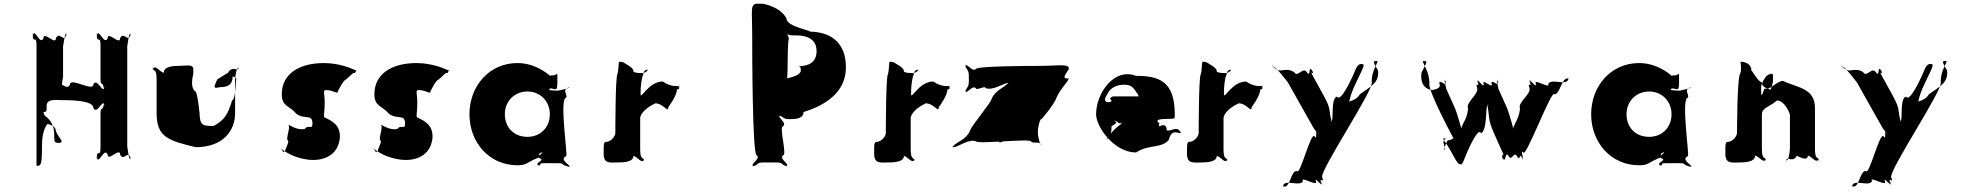

<svg xmlns="http://www.w3.org/2000/svg" viewBox="-20 -863 10438 1020"><path d="M319 -331C351 -331 476 -330 476 -290C494 -250 525 -338 534 -308C534 -268 532 -349 532 -309C522 -260 514 -310 514 -252V-79C514 -21 494 -75 494 -24C494 16 496 -62 496 -22C506 9 534 -82 552 -42C552 -2 618 -82 618 -42C636 -2 663 -71 673 -22C673 18 674 -64 674 -24C665 6 656 -101 656 -79V-623C656 -601 665 -708 674 -678C674 -638 673 -720 673 -680C663 -631 636 -700 618 -660C618 -620 552 -700 552 -660C534 -620 506 -711 496 -680C496 -640 494 -718 494 -678C494 -627 514 -681 514 -623V-451C514 -393 522 -443 532 -394C532 -354 534 -436 534 -396C525 -366 494 -454 476 -414C476 -374 352 -454 352 -414C334 -374 295 -447 295 -396C295 -356 296 -434 296 -394C306 -363 315 -473 315 -451V-623C315 -601 325 -708 334 -678C334 -638 332 -720 332 -680C322 -631 295 -700 277 -660C277 -620 211 -700 211 -660C193 -620 166 -711 156 -680C156 -640 154 -718 154 -678C154 -627 174 -681 174 -623V18C197 18 203 16 203 -84C203 -193 239 -206 234 -206C211 -206 277 -205 277 -165C295 -125 321 -113 299 -104C267 -104 268 -107 268 -147C268 -198 247 -226 224 -244C201 -244 201 -414 201 -314C201 -232 193 -259 206 -268C229 -268 228 -268 228 -308C237 -338 269 -331 319 -331Z M930 -513C908 -513 850 -512 850 -477C832 -477 804 -523 794 -497C794 -497 792 -530 792 -495C801 -485 812 -493 812 -440V-262C812 -133 876 -116 1020 -81C1164 -81 1229 -168 1229 -262V-440C1229 -458 1239 -520 1248 -495C1248 -495 1247 -532 1247 -497C1237 -488 1210 -512 1192 -477L1134 -441C1116 -398 1110 -391 1148 -400C1196 -400 1216 -416 1216 -459C1225 -449 1235 -458 1235 -440C1235 -475 1234 -330 1213 -330C1191 -254 1171 -224 1115 -194C1059 -194 1040 -193 1040 -269C1040 -244 1032 -380 1014 -380C996 -398 998 -435 1007 -470V-502C997 -523 969 -513 930 -513Z M1701 -528C1566 -528 1477 -468 1477 -363C1477 -296 1516 -304 1555 -258C1599 -226 1640 -260 1640 -206C1640 -171 1618 -204 1599 -178C1556 -168 1507 -206 1512 -200C1526 -184 1493 -122 1512 -114C1512 -103 1500 -78 1496 -67C1496 -59 1490 -56 1484 -56C1482 -62 1469 -80 1470 -77C1470 -77 1516 -32 1598 -18C1668 -3 1771 -19 1785 -125C1793 -199 1740 -223 1704 -239C1697 -249 1705 -262 1705 -320C1705 -364 1695 -379 1707 -384C1737 -388 1773 -365 1773 -372C1773 -378 1806 -439 1816 -439C1828 -448 1849 -470 1858 -476C1867 -473 1865 -474 1872 -488C1875 -495 1882 -484 1861 -493C1851 -497 1786 -528 1701 -528Z M2193 -528C2058 -528 1969 -468 1969 -363C1969 -296 2008 -304 2047 -258C2091 -226 2132 -260 2132 -206C2132 -171 2110 -204 2091 -178C2048 -168 1999 -206 2004 -200C2018 -184 1985 -122 2004 -114C2004 -103 1992 -78 1988 -67C1988 -59 1982 -56 1976 -56C1974 -62 1961 -80 1962 -77C1962 -77 2008 -32 2090 -18C2160 -3 2263 -19 2277 -125C2285 -199 2232 -223 2196 -239C2189 -249 2197 -262 2197 -320C2197 -364 2187 -379 2199 -384C2229 -388 2265 -365 2265 -372C2265 -378 2298 -439 2308 -439C2320 -448 2341 -470 2350 -476C2359 -473 2357 -474 2364 -488C2367 -495 2374 -484 2353 -493C2343 -497 2278 -528 2193 -528Z M2474 -256C2474 -106 2579 15 2729 15C2782 15 2776 -1 2842 -26C2860 -34 2823 -45 2863 -53C2872 -53 2823 -55 2861 -55C2866 -47 2818 -30 2856 -19C2865 -19 2818 -18 2856 -18C2865 -8 2812 9 2844 14C2853 14 2809 16 2847 16C2861 11 2830 4 2878 4H2950C2976 4 2959 14 3005 23C3014 23 2969 22 3007 22C3006 12 2950 -16 2988 -34C2997 -34 2950 -344 2988 -344C2997 -362 2960 -389 3007 -399C3016 -399 2967 -400 3005 -400C3005 -391 2930 -381 2950 -381C2950 -381 2890 -383 2897 -386C2908 -395 2893 -404 2889 -402C2889 -395 2888 -393 2909 -393C2935 -389 2941 -377 2941 -431C2941 -482 2943 -471 2925 -463C2903 -463 2905 -464 2905 -458C2901 -460 2891 -472 2864 -488C2826 -511 2781 -528 2729 -528C2579 -528 2474 -406 2474 -256ZM2662 -256C2662 -327 2715 -377 2782 -377C2848 -377 2901 -327 2901 -256C2901 -186 2851 -136 2782 -136C2710 -136 2662 -186 2662 -256Z M3265 0C3286 0 3345 -1 3345 -34C3363 -34 3390 10 3400 -14C3400 -14 3401 17 3401 -16C3392 -26 3381 -20 3381 -71V-236C3381 -246 3392 -281 3461 -314C3505 -314 3530 -260 3530 -293C3530 -293 3576 -354 3576 -387C3579 -393 3589 -377 3591 -415C3591 -415 3588 -383 3588 -416C3586 -412 3591 -370 3585 -406C3583 -408 3549 -397 3501 -430C3425 -430 3383 -330 3383 -363C3382 -403 3390 -458 3397 -465C3397 -468 3398 -493 3421 -493C3422 -486 3406 -477 3397 -475C3397 -475 3336 -472 3345 -490C3336 -508 3309 -520 3291 -532C3286 -534 3277 -535 3269 -535C3265 -525 3267 -492 3260 -468C3249 -458 3249 -156 3249 -156C3249 -147 3238 -120 3208 -110C3186 -110 3187 -107 3187 -45C3187 10 3225 0 3265 0Z M3976 -684C3976 -584 3977 -38 4000 -38C4023 -20 3966 8 3980 18C4003 18 3959 20 3982 20C4014 11 3996 0 4037 0H4103C4144 0 4126 11 4158 20C4181 20 4137 18 4160 18C4174 8 4117 -20 4140 -38C4163 -38 4117 -192 4140 -192C4163 -210 4109 -240 4122 -249C4145 -249 4098 -248 4121 -248C4153 -238 4137 -230 4178 -230C4201 -230 4249 -231 4249 -268C4370 -305 4474 -376 4474 -505C4474 -633 4398 -695 4277 -695C4317 -695 4159 -720 4159 -762C4141 -805 4083 -834 4033 -843H3994C3966 -833 3976 -802 3976 -684ZM4164 -504C4164 -530 4165 -656 4171 -656C4171 -665 4161 -681 4162 -686C4162 -686 4154 -684 4160 -684C4165 -679 4175 -675 4191 -675H4210C4266 -675 4318 -656 4318 -592C4318 -529 4273 -511 4217 -511C4235 -511 4234 -504 4234 -483C4224 -462 4186 -452 4162 -447V-445C4161 -450 4164 -468 4164 -504Z M4702 0C4723 0 4782 -1 4782 -34C4800 -34 4827 10 4837 -14C4837 -14 4838 17 4838 -16C4829 -26 4818 -20 4818 -71V-236C4818 -246 4829 -281 4898 -314C4942 -314 4967 -260 4967 -293C4967 -293 5013 -354 5013 -387C5016 -393 5026 -377 5028 -415C5028 -415 5025 -383 5025 -416C5023 -412 5028 -370 5022 -406C5020 -408 4986 -397 4938 -430C4862 -430 4820 -330 4820 -363C4819 -403 4827 -458 4834 -465C4834 -468 4835 -493 4858 -493C4859 -486 4843 -477 4834 -475C4834 -475 4773 -472 4782 -490C4773 -508 4746 -520 4728 -532C4723 -534 4714 -535 4706 -535C4702 -525 4704 -492 4697 -468C4686 -458 4686 -156 4686 -156C4686 -147 4675 -120 4645 -110C4623 -110 4624 -107 4624 -45C4624 10 4662 0 4702 0Z M5502 -513C5440 -513 5164 -512 5164 -496C5146 -480 5120 -523 5110 -516C5110 -500 5108 -530 5108 -514C5117 -488 5127 -493 5127 -459V-432C5127 -398 5117 -403 5108 -377C5108 -361 5110 -392 5110 -376C5120 -368 5146 -411 5164 -395C5164 -379 5216 -411 5216 -395C5257 -379 5314 -425 5342 -423C5342 -407 5340 -442 5340 -426C5313 -394 5269 -387 5247 -336C5247 -320 5134 -186 5134 -170C5112 -119 5068 -114 5040 -84C5040 -68 5042 -97 5042 -81C5069 -79 5125 -128 5166 -112C5166 -96 5456 -128 5456 -112C5474 -96 5502 -117 5512 -92C5512 -76 5513 -110 5513 -94C5504 -87 5494 -147 5494 -149V-175C5494 -177 5504 -237 5513 -231C5513 -215 5512 -248 5512 -232C5502 -206 5474 -229 5456 -213C5456 -197 5389 -229 5389 -213C5348 -197 5291 -182 5289 -168C5315 -168 5317 -164 5286 -118C5282 -87 5326 -126 5413 -160C5477 -160 5592 -327 5592 -343C5614 -394 5658 -432 5657 -446C5629 -446 5627 -450 5658 -496C5662 -527 5605 -513 5502 -513Z M6220 -238C6221 -242 6221 -252 6221 -256C6221 -436 6132 -460 6015 -460C5899 -505 5803 -368 5803 -256C5803 -189 5899 -53 6015 -53C6085 -98 6145 -72 6189 -119C6205 -182 6236 -153 6253 -156V-158C6235 -200 6199 -161 6178 -171C6178 -216 6139 -191 6139 -191C6131 -240 6120 -207 6119 -213C6119 -258 6116 -213 6116 -213C6117 -251 6079 -260 6034 -254C5971 -232 5918 -198 5885 -158C5855 -123 5850 -104 5877 -142C5885 -158 5885 -181 5885 -193C5919 -209 5911 -216 5895 -224C5891 -225 5921 -217 5923 -209C5918 -207 6153 -206 6153 -206C6149 -206 6142 -206 6137 -209C6119 -223 6131 -231 6176 -231C6220 -232 6220 -234 6220 -238ZM5863 -363C5876 -392 5906 -413 5951 -413C5990 -413 6001 -398 6019 -370C6030 -359 6026 -345 6041 -340C6047 -340 6035 -351 6043 -351H5895C5891 -351 5879 -346 5877 -338C5890 -327 5887 -320 5863 -320C5845 -324 5848 -342 5863 -363Z M6364 0C6385 0 6444 -1 6444 -34C6462 -34 6489 10 6499 -14C6499 -14 6500 17 6500 -16C6491 -26 6480 -20 6480 -71V-236C6480 -246 6491 -281 6560 -314C6604 -314 6629 -260 6629 -293C6629 -293 6675 -354 6675 -387C6678 -393 6688 -377 6690 -415C6690 -415 6687 -383 6687 -416C6685 -412 6690 -370 6684 -406C6682 -408 6648 -397 6600 -430C6524 -430 6482 -330 6482 -363C6481 -403 6489 -458 6496 -465C6496 -468 6497 -493 6520 -493C6521 -486 6505 -477 6496 -475C6496 -475 6435 -472 6444 -490C6435 -508 6408 -520 6390 -532C6385 -534 6376 -535 6368 -535C6364 -525 6366 -492 6359 -468C6348 -458 6348 -156 6348 -156C6348 -147 6337 -120 6307 -110C6285 -110 6286 -107 6286 -45C6286 10 6324 0 6364 0Z M7166 -458C7151 -426 7100 -318 7083 -350C7047 -341 7068 -218 7052 -216C7034 -248 7072 -184 7055 -216C7036 -282 7054 -277 7016 -348C6998 -380 6971 -429 6954 -461C6933 -499 6968 -454 6951 -489C6935 -522 6967 -460 6948 -491C6930 -519 6945 -446 6922 -480C6902 -510 6872 -448 6855 -480C6801 -512 6785 -464 6744 -510C6726 -542 6759 -475 6742 -507C6748 -525 6821 -425 6822 -425C6822 -425 6981 -142 6964 -174C6950 -200 6997 -123 6983 -154C6967 -187 7002 -126 6983 -157C6962 -190 6982 -111 6964 -138C6944 -169 6886 77 6869 45C6835 45 6835 144 6795 126C6777 94 6813 160 6796 128C6801 83 6884 132 6902 100C6884 68 6985 133 6971 100C6958 69 7012 138 6998 110C6980 78 7018 140 7001 108C6981 72 7021 117 7004 79C6989 46 7284 -394 7267 -426C7266 -489 7300 -525 7298 -539C7273 -539 7271 -540 7301 -488C7308 -422 7260 -403 7204 -362C7182 -321 7115 -320 7140 -320C7156 -320 7138 -329 7186 -428C7232 -523 7233 -523 7208 -523C7187 -518 7184 -497 7166 -458Z M7775 -56C7789 -88 7834 -187 7848 -155C7883 -170 7870 -302 7884 -309C7898 -277 7867 -341 7881 -309C7895 -238 7882 -234 7917 -155C7931 -123 7947 -88 7961 -56C7979 -16 7950 -60 7963 -23C7974 10 7948 -52 7965 -21C7980 7 7976 -67 7995 -33C8012 -3 8022 -63 8039 -33C8058 1 8049 -59 8066 -23C8080 9 8055 -56 8069 -24C8080 4 8054 -78 8072 -53C8086 -21 8224 -394 8238 -362C8269 -361 8277 -462 8315 -444C8329 -412 8299 -479 8313 -447C8305 -401 8227 -450 8205 -418C8219 -386 8125 -450 8139 -418C8145 -386 8099 -456 8109 -430C8123 -398 8092 -460 8106 -428C8124 -390 8092 -435 8105 -396C8116 -363 8041 -319 8055 -287C8048 -208 8005 -204 8019 -134C8033 -102 8008 -166 8022 -134C8036 -140 7993 -273 7987 -287L7938 -396C7948 -372 7922 -455 7937 -428C7953 -397 7924 -463 7935 -430C7948 -393 7899 -450 7904 -418C7918 -386 7848 -450 7862 -418C7867 -386 7821 -457 7831 -430C7845 -398 7815 -460 7829 -428C7846 -390 7814 -435 7827 -396C7838 -363 7765 -319 7779 -287C7773 -208 7729 -204 7743 -134C7757 -102 7732 -166 7746 -134C7760 -140 7717 -273 7710 -287L7661 -396C7671 -371 7644 -456 7659 -428C7676 -398 7646 -463 7657 -430C7670 -393 7621 -450 7627 -418C7641 -386 7577 -385 7591 -385C7569 -385 7521 -401 7532 -478C7565 -540 7564 -539 7539 -539C7537 -525 7572 -488 7574 -423C7559 -389 7710 -113 7710 -113C7699 -140 7700 -123 7682 -119C7667 -119 7670 -117 7655 -83C7643 -54 7662 -61 7651 -94C7639 -129 7678 -128 7653 -128C7637 -128 7655 -120 7692 -52C7725 10 7729 10 7743 10C7754 4 7757 -16 7775 -56Z M8433 -256C8433 -106 8538 15 8688 15C8741 15 8735 -1 8801 -26C8819 -34 8782 -45 8822 -53C8831 -53 8782 -55 8820 -55C8825 -47 8777 -30 8815 -19C8824 -19 8777 -18 8815 -18C8824 -8 8771 9 8803 14C8812 14 8768 16 8806 16C8820 11 8789 4 8837 4H8909C8935 4 8918 14 8964 23C8973 23 8928 22 8966 22C8965 12 8909 -16 8947 -34C8956 -34 8909 -344 8947 -344C8956 -362 8919 -389 8966 -399C8975 -399 8926 -400 8964 -400C8964 -391 8889 -381 8909 -381C8909 -381 8849 -383 8856 -386C8867 -395 8852 -404 8848 -402C8848 -395 8847 -393 8868 -393C8894 -389 8900 -377 8900 -431C8900 -482 8902 -471 8884 -463C8862 -463 8864 -464 8864 -458C8860 -460 8850 -472 8823 -488C8785 -511 8740 -528 8688 -528C8538 -528 8433 -406 8433 -256ZM8621 -256C8621 -327 8674 -377 8741 -377C8807 -377 8860 -327 8860 -256C8860 -186 8810 -136 8741 -136C8669 -136 8621 -186 8621 -256Z M9224 0C9245 0 9304 -1 9304 -36C9322 -36 9349 9 9359 -17C9359 -17 9361 17 9361 -18C9352 -28 9340 -21 9340 -74V-254C9340 -292 9380 -294 9420 -329C9463 -329 9489 -257 9489 -254V-74C9489 -56 9478 8 9469 -18C9469 -18 9471 18 9471 -17C9481 -26 9508 -1 9526 -36C9526 -36 9584 -1 9584 -36C9602 -36 9630 9 9640 -17C9640 -17 9642 17 9642 -18C9633 -28 9622 -21 9622 -74V-290C9622 -397 9523 -398 9453 -433C9417 -433 9384 -381 9356 -393C9347 -386 9340 -339 9336 -367V-402C9339 -422 9355 -451 9368 -462C9382 -472 9394 -474 9399 -466V-433C9394 -393 9380 -385 9392 -385C9413 -385 9339 -386 9339 -427C9321 -427 9294 -480 9284 -489C9284 -525 9250 -535 9226 -535C9228 -525 9232 -495 9226 -474C9208 -465 9208 -159 9208 -159C9208 -147 9197 -120 9167 -110C9145 -110 9146 -107 9146 -45C9146 10 9184 0 9224 0Z M10189 -458C10174 -426 10123 -318 10106 -350C10070 -341 10091 -218 10075 -216C10057 -248 10095 -184 10078 -216C10059 -282 10077 -277 10039 -348C10021 -380 9994 -429 9977 -461C9956 -499 9991 -454 9974 -489C9958 -522 9990 -460 9971 -491C9953 -519 9968 -446 9945 -480C9925 -510 9895 -448 9878 -480C9824 -512 9808 -464 9767 -510C9749 -542 9782 -475 9765 -507C9771 -525 9844 -425 9845 -425C9845 -425 10004 -142 9987 -174C9973 -200 10020 -123 10006 -154C9990 -187 10025 -126 10006 -157C9985 -190 10005 -111 9987 -138C9967 -169 9909 77 9892 45C9858 45 9858 144 9818 126C9800 94 9836 160 9819 128C9824 83 9907 132 9925 100C9907 68 10008 133 9994 100C9981 69 10035 138 10021 110C10003 78 10041 140 10024 108C10004 72 10044 117 10027 79C10012 46 10307 -394 10290 -426C10289 -489 10323 -525 10321 -539C10296 -539 10294 -540 10324 -488C10331 -422 10283 -403 10227 -362C10205 -321 10138 -320 10163 -320C10179 -320 10161 -329 10209 -428C10255 -523 10256 -523 10231 -523C10210 -518 10207 -497 10189 -458Z"/></svg>

Font: Hussar Przerywany
Style: Regular
Weight: 400
Foundry: Cannot Into Space Fonts
Version: Version 0.982